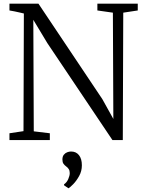

<svg xmlns="http://www.w3.org/2000/svg" viewBox="-20 -763 786 1046"><path d="M31.5 0V-37L108 -48.5L110 -689.5Q100 -692 86.5 -695Q73 -698 59 -701Q45 -704 31.5 -706V-743H189.5L537.5 -223L597.5 -115L595 -694L510.5 -706V-743H730.5V-706L651.5 -694L649 0H592.5L238 -528L161.5 -655L164 -47.5L251.5 -37V0ZM426 137.5Q426 169.5 411 196.2Q396 223 378.8 240.5Q361.5 258 353.5 262.5H352.5L329 246.5V241Q343.5 231.5 351.8 212.8Q360 194 360 180Q360 166.5 354.2 157.8Q348.5 149 339 142.5Q331.5 137 325.8 129Q320 121 320 106Q320 89.5 327.8 80Q335.5 70.5 346.2 66.5Q357 62.5 365.5 62.5H368Q394.5 62.5 410.2 82.2Q426 102 426 137.5Z"/></svg>

Font: Merriweather 48pt Light
Style: Regular
Weight: 300
Version: Version 2.100